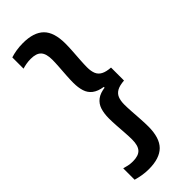

<svg xmlns="http://www.w3.org/2000/svg" viewBox="-262 -708 863 863"><g transform="rotate(-45 169.5 -276.0)"><path d="M26.5 -665Q43.5 -670.5 63.8 -673.8Q84 -677 105.5 -677Q174 -677 206.8 -644.5Q239.5 -612 239.5 -540Q239.5 -520.5 237.8 -493.5Q236 -466.5 234.2 -440.2Q232.5 -414 232.5 -395.5Q232.5 -371.5 239.2 -355Q246 -338.5 262.5 -329.8Q279 -321 308 -319V-236.5Q279 -234.5 262.5 -225.5Q246 -216.5 239.2 -200Q232.5 -183.5 232.5 -159Q232.5 -141 234.2 -114.5Q236 -88 237.8 -60.8Q239.5 -33.5 239.5 -13Q239.5 59 206.8 91.8Q174 124.5 105.5 124.5Q84 124.5 63.8 121Q43.5 117.5 26.5 112.5V40Q37.5 43.5 50.8 46.2Q64 49 79.5 49Q115.5 49 131 32Q146.5 15 146.5 -23Q146.5 -40.5 144.8 -66Q143 -91.5 141.2 -118Q139.5 -144.5 139.5 -164Q139.5 -195 147 -218.8Q154.5 -242.5 173.8 -257.2Q193 -272 227.5 -276L223.5 -271V-280.5Q191 -285.5 172.5 -299.8Q154 -314 146.8 -337Q139.5 -360 139.5 -390.5Q139.5 -410 141.2 -436.2Q143 -462.5 144.8 -488Q146.5 -513.5 146.5 -530.5Q146.5 -568.5 131.2 -585.2Q116 -602 80.5 -602Q65 -602 51.2 -599.5Q37.5 -597 26.5 -593.5Z"/></g></svg>

Font: Anek Telugu Medium Medium
Style: Regular
Weight: 500
Version: Version 1.003